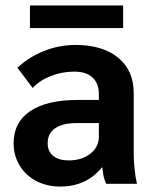

<svg xmlns="http://www.w3.org/2000/svg" viewBox="-20 -675 569 705"><path d="M30 0ZM30 -149Q30 -226 91 -267Q152 -308 265 -308H343V-329Q343 -369 319.5 -390.5Q296 -412 253 -412Q208 -412 167 -396Q126 -380 100 -352L44 -426Q85 -465 141 -487.5Q197 -510 257 -510Q357 -510 414 -463Q471 -416 471 -333V-105Q471 -82 474.5 -51Q478 -20 483 0H370Q364 -13 361 -25.5Q358 -38 356 -60H354Q297 10 201 10Q152 10 113 -10.5Q74 -31 52 -67.5Q30 -104 30 -149ZM343 -173V-223H261Q210 -223 182.5 -204Q155 -185 155 -149Q155 -119 175.5 -102.5Q196 -86 232 -86Q280 -86 311.5 -110.5Q343 -135 343 -173ZM90 -655H432V-572H90Z"/></svg>

Font: Sarabun
Style: Bold
Weight: 700
Designer: Suppakit Chalermlarp | Katatrad Co.,Ltd.
Foundry: Cadson Demak Co.,Ltd.
Version: Version 1.000; ttfautohint (v1.6)